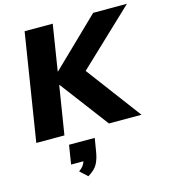

<svg xmlns="http://www.w3.org/2000/svg" viewBox="-139 -817 1089 1220"><g transform="rotate(-15 405.0 -207.5)"><path d="M25 0 137 -705H322L274 -403H276L588 -705H810L418 -334L412 -407L717 0H503L263 -318H261L210 0ZM290 290 241 245Q265 228 275 210.5Q285 193 289 170L321 190H203L223 65H392L378 150Q371 196 354 229Q337 262 290 290Z"/></g></svg>

Font: Mulish ExtraLight Black
Style: Italic
Weight: 900
Italic angle: -9°
Version: Version 3.603